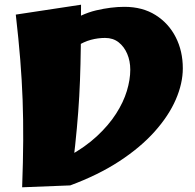

<svg xmlns="http://www.w3.org/2000/svg" viewBox="-20 -787 828 815"><path d="M114 -542Q187 -635 255.5 -681.5Q324 -728 388 -743Q452 -758 508 -758Q585 -758 640.5 -723Q696 -688 726 -629Q756 -570 756 -497Q756 -433 726 -364Q696 -295 636 -228Q576 -161 486.5 -102.5Q397 -44 278 0L273 -125Q342 -163 391.5 -209Q441 -255 472.5 -304Q504 -353 518.5 -401Q533 -449 533 -491Q533 -528 520 -558.5Q507 -589 483.5 -607.5Q460 -626 426 -626Q396 -626 366 -618Q336 -610 305.5 -590.5Q275 -571 243.5 -535.5Q212 -500 179 -446ZM74 8Q78 -102 78.5 -191Q79 -280 76 -363Q73 -446 66 -533Q59 -620 47 -725L324 -767Q324 -668 323 -590Q322 -512 319.5 -445Q317 -378 312 -311.5Q307 -245 299 -170Q291 -95 278 0Z"/></svg>

Font: Marhey Light
Style: Regular
Weight: 300
Designer: Nur Syamsi & Bustanul Arifin
Foundry: Namelatype
Version: Version 1.000